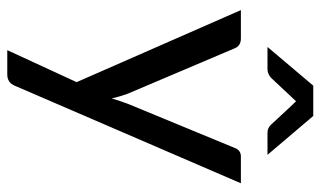

<svg xmlns="http://www.w3.org/2000/svg" viewBox="-206 -552 928 557"><g transform="rotate(90 258.5 -273.0)"><path d="M91.3 -507.3Q112.8 -507.3 120.1 -488.3L251.5 -178.7Q259.8 -155.8 265.1 -132.8Q272 -156.2 280.8 -179.7L408.2 -488.3Q415 -508.3 435.5 -507.3H511.2L228.5 147.9Q219.7 170.4 195.3 170.4H125L217.8 -30.8L8.8 -507.3ZM365.2 -584.5Q350.6 -584.5 341.3 -594.7L282.2 -658.2Q278.3 -661.6 273.4 -667.5L205.1 -594.7Q193.8 -585 181.6 -584.5H115.7L228 -717.3H315.9L428.7 -584.5Z"/></g></svg>

Font: Lato-Medium
Style: Regular
Weight: 500
Designer: Lukasz Dziedzic
Foundry: tyPoland Lukasz Dziedzic
Version: Version 2.006; 2014-01-15